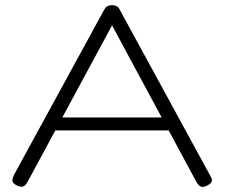

<svg xmlns="http://www.w3.org/2000/svg" viewBox="-20 -711 893 742"><path d="M793 -31Q799 -22 799 -15Q799 -8 794 -3Q789 2 779 7Q765 14 756 10Q747 6 739 -8L413 -613L87 -9Q79 6 70 9.5Q61 13 46 6Q37 2 32 -3.5Q27 -9 28 -17Q29 -25 35 -37L383 -674Q388 -683 395 -687Q402 -691 413 -691Q421 -691 426.5 -689Q432 -687 436 -683.5Q440 -680 443 -673ZM159 -207 179 -257H637L656 -207Z"/></svg>

Font: Fredoka SemiExpanded Light
Style: Regular
Weight: 300
Width: 6
Designer: Ben Nathan
Foundry: Milena B. Brandão, Ben Nathan
Version: Version 2.001